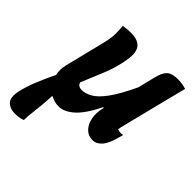

<svg xmlns="http://www.w3.org/2000/svg" viewBox="-229 -686 1031 1031"><g transform="rotate(45 286.0 -171.0)"><path d="M180 -544Q238 -544 258.5 -512.5Q279 -481 264 -411L263 -406Q252 -351 228 -291Q204 -231 175 -163Q178 -150 187.5 -144.5Q197 -139 209 -139Q236 -139 267 -156Q298 -173 334 -221.5Q370 -270 415 -366Q421 -391 427 -415.5Q433 -440 439 -464Q450 -510 470 -528Q490 -546 534 -546Q570 -546 598 -536Q575 -445 552 -354Q529 -263 506 -171Q500 -149 497 -129Q508 -124 520 -124Q525 -124 528 -124.5Q531 -125 535 -126H538Q537 -122 536 -118Q535 -114 534 -111Q517 -43 493.5 -16.5Q470 10 442 10H439Q407 10 385.5 -12.5Q364 -35 357 -71Q350 -107 360 -149L362 -155H356Q313 -67 269.5 -28Q226 11 184 11Q152 11 124 -5L120 -3Q118 42 115 72Q112 102 109 128Q106 150 105 164.5Q104 179 104 194Q81 204 44 204Q8 204 -13.5 183Q-35 162 -25 110Q-15 63 6 10.5Q27 -42 55 -99Q47 -136 57 -175Q70 -228 83 -280.5Q96 -333 109 -385Q117 -416 121 -439Q125 -462 125 -485.5Q125 -509 122 -539Q136 -541 149.5 -542.5Q163 -544 180 -544Z"/></g></svg>

Font: Recursive Mn Csl St
Style: Bold Italic
Weight: 700
Italic angle: -15°
Monospace: yes
Version: Version 1.079;hotconv 1.0.112;makeotfexe 2.5.65598; ttfautoh